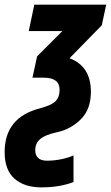

<svg xmlns="http://www.w3.org/2000/svg" viewBox="-83 -568 478 828"><path d="M234 217V102Q216 111 184 118Q152 125 120 125Q69 125 69 79Q69 50 90.5 31.5Q112 13 164 2Q223 -11 266 -54Q309 -97 309 -172Q309 -282 217 -317L356 -459L375 -548H65L41 -434H186L77 -325L57 -233H106Q174 -233 174 -181Q174 -149 156.5 -131.5Q139 -114 90 -101Q-63 -62 -63 88Q-63 165 -20.5 202.5Q22 240 95 240Q139 240 174 233.5Q209 227 234 217Z"/></svg>

Font: Noto Sans UI Condensed ExtraBold
Style: Italic
Weight: 800
Width: 3
Designer: Monotype Design Team
Foundry: Monotype Imaging Inc.
Version: 1.001